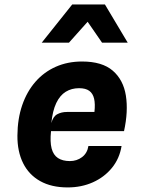

<svg xmlns="http://www.w3.org/2000/svg" viewBox="-20 -832 640 860"><path d="M283 7.5Q210.5 7.5 160 -20.8Q109.5 -49 83.5 -101.2Q57.5 -153.5 58 -224.5Q58.5 -300 79.5 -361Q100.5 -422 138.8 -465.8Q177 -509.5 230 -533Q283 -556.5 347.5 -556.5Q437.5 -556.5 485 -515.5Q532.5 -474.5 543.8 -404Q555 -333.5 535.5 -244.5H208.5Q203.5 -196.5 211.2 -167Q219 -137.5 239.8 -124Q260.5 -110.5 293 -110.5Q324 -110.5 347.5 -128.2Q371 -146 376 -178H524.5Q515.5 -122 481.5 -80.2Q447.5 -38.5 396.2 -15.5Q345 7.5 283 7.5ZM210 -280.5Q217.5 -310 236.2 -320.2Q255 -330.5 280 -330.5H403Q407 -366.5 401.5 -390Q396 -413.5 379.8 -425.2Q363.5 -437 334 -437Q300.5 -437 274.5 -421Q248.5 -405 232 -370.5Q215.5 -336 210 -280.5ZM167 -641 303.5 -812H450L552 -641H437L372.5 -734.5L289 -641Z"/></svg>

Font: Spline Sans Mono
Style: Italic
Weight: 400
Italic angle: -4°
Monospace: yes
Designer: Eben Sorkin, Mirko Velimirovic
Foundry: Sorkin Type
Version: Version 1.004